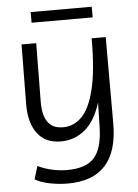

<svg xmlns="http://www.w3.org/2000/svg" viewBox="-58 -698 682 952"><g transform="rotate(-5 283.0 -221.5)"><path d="M241 210Q198 210 153.5 201.5Q109 193 78 175L98 110Q130 126 168 134.5Q206 143 243 143Q339 143 379.5 96Q420 49 422 -56L425 -178Q397 -87 345 -44Q293 -1 225 -1Q149 -1 109 -53Q69 -105 69 -197L72 -497H145L142 -206Q141 -141 165 -105.5Q189 -70 242 -70Q295 -70 335 -110Q375 -150 398 -243.5Q421 -337 421 -497H491V-67Q491 210 241 210ZM131 -653H435V-600H131Z"/></g></svg>

Font: LivvicRegular
Style: Regular
Weight: 400
Designer: Jacques Le Bailly, Baron von Fonthausen
Version: Version 1.001; ttfautohint (v1.8.2)